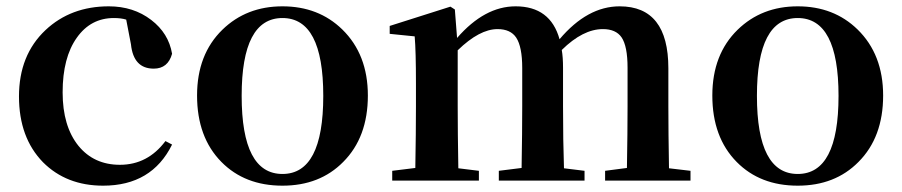

<svg xmlns="http://www.w3.org/2000/svg" viewBox="-20 -571 2852 607"><path d="M379 -509Q363 -514 340 -514Q267 -514 223 -452Q178 -389 178 -279Q178 -172 228 -110Q277 -50 359 -50Q447 -50 503 -125L524 -114Q460 16 306 16Q190 16 116 -58Q40 -136 40 -266Q40 -397 124 -476Q204 -551 324 -551Q402 -551 458 -508Q513 -466 524 -401Q511 -354 466 -354Q402 -354 394 -431Z M680 -59Q603 -137 603 -269Q603 -399 683 -477Q759 -551 873 -551Q987 -551 1062 -478Q1143 -399 1143 -269Q1143 -137 1065 -59Q991 16 873 16Q754 16 680 -59ZM1002 -268Q1002 -514 873 -514Q744 -514 744 -268Q744 -21 873 -21Q1002 -21 1002 -268Z M2163 -31V0H1893V-31L1962 -40Q1964 -154 1964 -235V-357Q1964 -425 1945 -453Q1927 -479 1886 -479Q1823 -479 1756 -413Q1760 -390 1760 -357V-235Q1760 -125 1763 -39L1828 -31V0H1557V-31L1629 -40Q1631 -154 1631 -235V-356Q1631 -423 1612 -452Q1594 -479 1553 -479Q1496 -479 1427 -412V-235Q1427 -153 1429 -39L1494 -31V0H1220V-31L1293 -40Q1295 -154 1295 -235V-307Q1295 -409 1291 -456L1212 -464V-489L1404 -550L1418 -541L1425 -451Q1512 -551 1610 -551Q1720 -551 1749 -447Q1837 -551 1939 -551Q2093 -551 2093 -355V-235Q2093 -153 2095 -39Z M2309 -59Q2232 -137 2232 -269Q2232 -399 2312 -477Q2388 -551 2502 -551Q2616 -551 2691 -478Q2772 -399 2772 -269Q2772 -137 2694 -59Q2620 16 2502 16Q2383 16 2309 -59ZM2631 -268Q2631 -514 2502 -514Q2373 -514 2373 -268Q2373 -21 2502 -21Q2631 -21 2631 -268Z"/></svg>

Font: `n[OS CN
Style: <[WOS[P|ûg*[NI>           
Weight: 700
Designer: Ryoko NISHIZUKA ¬âXZm¬º[P (kana & ideographs); Frank Grie√ühammer (Latin, Greek & Cyrillic); Wenlong ZHANG _ e¬á¬ü¬ô (b
Foundry: Adobe Systems Incorporated
Version: Version 1.00 April 7, 2017, initial release